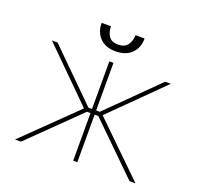

<svg xmlns="http://www.w3.org/2000/svg" viewBox="-125 -855 1024 991"><g transform="rotate(20 386.5 -359.5)"><path d="M55.4 0 335.2 -272.7 59.7 -545.5H90.9L355.1 -284.1H375V-545.5H397.7V-284.1H417.6L681.8 -545.5H713.1L437.5 -272.7L717.3 0H684.7L417.6 -261.4H397.7V0H375V-261.4H355.1L88.1 0ZM456 -718.7H505.7Q506 -667.6 474.1 -636.2Q442.1 -604.8 386.4 -605.1Q332.7 -604.8 301.1 -636.2Q269.5 -667.6 269.9 -718.7H321Q321 -687.5 335.8 -665Q350.5 -642.4 386.4 -642Q423.3 -642.4 439.5 -665.1Q455.6 -687.9 456 -718.7Z"/></g></svg>

Font: Inter UI Thin
Style: Regular
Weight: 100
Designer: Rasmus Andersson
Foundry: rsms
Version: 3.2;8d6f07862